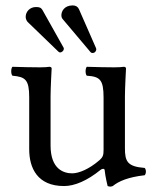

<svg xmlns="http://www.w3.org/2000/svg" viewBox="-20 -678 571 710"><path d="M113 -652C89.6 -652 75 -633.9 75 -616C75 -610 77 -603 82 -597L196 -487C198 -485 200 -484 203 -484C205.6 -484 216 -488.3 216 -498C216 -499 216 -501 215 -502L137 -641C132 -650 125 -652 113 -652ZM249 -658C217.5 -658 207 -635.8 207 -622C207 -617 208 -611 213 -606L315 -485C317 -483 319 -482 322 -482C333.2 -482 336 -492.4 336 -495C336 -496 336 -498 334.7 -501L272 -644C268 -653 260 -658 249 -658ZM217 10C256 10 303 -10 352 -50C357 -54 366.3 -56 367 -49C369.5 -23.5 378 10 378 10C386 13 390.5 12.5 397 10C419 -8 454 -23 515 -30C521 -36 521 -51 515 -57C451 -62 442 -81 442 -130V-322C442 -352 446 -425 446 -425C446 -428 443 -431 438 -431C433 -430 418 -429 403 -429C371 -429 335 -430 301 -431C295 -425 295 -404 301 -398C350 -395 363 -383 363 -317V-124C363 -105 361 -97 347 -85C310 -53 272 -37 247 -37C217 -37 167 -51 167 -140V-322C167 -352 171 -425 171 -425C171 -428 168 -431 163 -431C158 -430 143 -429 128 -429C96 -429 60 -430 26 -431C20 -425 20 -404 26 -398C74 -394 88 -383 88 -318V-126C88 -57 118 10 217 10Z"/></svg>

Font: Libertinus Serif
Style: Regular
Weight: 400
Designer: Philipp H. Poll
Foundry: Khaled Hosny
Version: Version 6.2